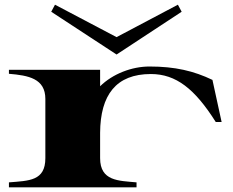

<svg xmlns="http://www.w3.org/2000/svg" viewBox="-20 -797 992 817"><path d="M406 -124V-232C407 -393 474 -482 622 -482C729 -482 809 -419 898 -278H923L884 -457C805 -495 725 -514 616 -514C541 -514 460 -483 406 -430V-500H18V-483C101 -476 173 -463 173 -376V-124C173 -27 104 -28 18 -21V0H561V-21C485 -28 406 -26 406 -124ZM198 -747 476 -565 753 -747 737 -777 476 -639 214 -777Z"/></svg>

Font: Sprat Extended
Style: Bold
Weight: 700
Width: 9
Designer: Ethan Nakache
Foundry: Collletttivo
Version: Version 2.000;Glyphs 3.2 (3217)